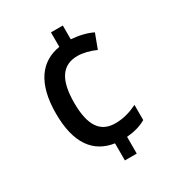

<svg xmlns="http://www.w3.org/2000/svg" viewBox="-176 -834 877 953"><g transform="rotate(-30 263.0 -357.0)"><path d="M328 -645V-724H260V-641C148 -623 80 -535 80 -362C80 -191 146 -105 260 -88V10H328V-86C373 -90 408 -100 439 -118V-205C400 -186 360 -173 312 -173C228 -173 185 -231 185 -363C185 -494 227 -557 315 -557C346 -557 385 -547 418 -532L449 -615C417 -631 373 -642 328 -645Z"/></g></svg>

Font: Noto Sans Khmer SemiCondensed Medium
Style: Regular
Weight: 500
Width: 4
Designer: Danh Hong and the Monotype Design Team
Foundry: Monotype Imaging Inc.
Version: Version 2.004